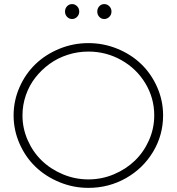

<svg xmlns="http://www.w3.org/2000/svg" viewBox="-20 -909 856 930"><path d="M770 -350.1Q770 -254.9 721.7 -174.1Q673.3 -93.3 590.1 -46.1Q506.8 1 408.2 1Q334.5 1 267.3 -26.9Q200.2 -54.7 151.6 -101.6Q103 -148.4 74.5 -213.6Q45.9 -278.8 45.9 -350.1Q45.9 -421.4 74.5 -486.3Q103 -551.3 151.6 -598.1Q200.2 -645 267.3 -672.6Q334.5 -700.2 408.2 -700.2Q481.9 -700.2 549.1 -672.6Q616.2 -645 664.6 -598.1Q712.9 -551.3 741.5 -486.3Q770 -421.4 770 -350.1ZM88.9 -350.1Q88.9 -287.1 114.3 -229.7Q139.6 -172.4 182.6 -130.9Q225.6 -89.4 284.7 -64.7Q343.8 -40 408.2 -40Q472.7 -40 531.5 -64.7Q590.3 -89.4 633.3 -130.9Q676.3 -172.4 701.7 -229.7Q727.1 -287.1 727.1 -350.1Q727.1 -434.1 684.1 -505.4Q641.1 -576.7 567.6 -617.9Q494.1 -659.2 408.2 -659.2Q356.4 -659.2 307.9 -643.6Q259.3 -627.9 220 -599.4Q180.7 -570.8 151.1 -533Q121.6 -495.1 105.2 -447.8Q88.9 -400.4 88.9 -350.1ZM304.9 -827.4Q294.9 -837.9 294.9 -853Q294.9 -868.2 304.9 -878.7Q314.9 -889.2 329.1 -889.2Q343.3 -889.2 353.5 -878.7Q363.8 -868.2 363.8 -853Q363.8 -837.9 353.5 -827.4Q343.3 -816.9 329.1 -816.9Q314.9 -816.9 304.9 -827.4ZM460.9 -827.4Q451.2 -837.9 451.2 -853Q451.2 -868.2 460.9 -878.7Q470.7 -889.2 484.9 -889.2Q499 -889.2 509.5 -878.7Q520 -868.2 520 -853Q520 -837.9 509.5 -827.4Q499 -816.9 484.9 -816.9Q470.7 -816.9 460.9 -827.4Z"/></svg>

Font: Montserrat Ultra Light
Style: Regular
Weight: 200
Designer: Julieta Ulanovsky
Foundry: Julieta Ulanovsky
Version: Version 3.001;PS 003.001;hotconv 1.0.70;makeotf.lib2.5.58329